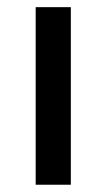

<svg xmlns="http://www.w3.org/2000/svg" viewBox="-20 -508 293 528"><path d="M78.1 0V-488.3H174.8V0Z"/></svg>

Font: Varta Light SemiBold
Style: Regular
Weight: 600
Version: Version 1.004